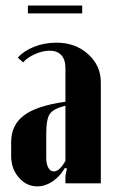

<svg xmlns="http://www.w3.org/2000/svg" viewBox="-20 -659 407 689"><path d="M274.9 -639.2V-610.8H80.1V-639.2ZM20 -99.1V-148.9Q20 -210.4 66.2 -245.1Q112.3 -279.8 214.8 -293.9V-415Q214.8 -444.8 200.2 -460.9Q185.5 -477.1 158.2 -477.1Q133.3 -477.1 105.2 -464.6Q77.1 -452.1 63 -435.1L43.9 -452.1Q64.9 -476.1 102.1 -491Q139.2 -505.9 183.1 -505.9Q250.5 -505.9 296.1 -464.8Q341.8 -423.8 341.8 -363.8V-1H214.8V-28.8L220.2 -54.2L212.9 -56.2Q194.8 -25.4 168.5 -7.8Q142.1 9.8 113.8 9.8Q74.7 9.8 47.4 -22Q20 -53.7 20 -99.1ZM172.9 -43.9Q193.8 -43.9 214.8 -82V-279.8Q171.9 -269 158.9 -250.5Q146 -231.9 146 -181.2V-91.8Q146 -70.3 153.3 -57.1Q160.6 -43.9 172.9 -43.9Z"/></svg>

Font: Moniqa Black Heading
Style: Regular
Weight: 900
Designer: Rajesh Rajput
Foundry: Rajesh Rajput
Version: Version 1.000